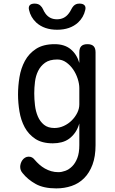

<svg xmlns="http://www.w3.org/2000/svg" viewBox="-20 -805 640 1065"><path d="M420 -120Q411 -90 396.5 -69.5Q382 -49 363.5 -35.5Q345 -22 322 -16Q299 -10 273 -10Q213 -10 175.5 -35Q138 -60 117 -99Q96 -138 88 -186.5Q80 -235 80 -281Q80 -328 88 -377Q96 -426 118 -467Q140 -508 180 -534Q220 -560 283 -560Q338 -560 372 -532Q406 -504 420 -456V-515Q420 -538 431 -549Q442 -560 465 -560Q488 -560 499 -549Q510 -538 510 -515V0Q510 63 493 108.5Q476 154 446.5 183.5Q417 213 377 226.5Q337 240 292 240Q222 240 178 215.5Q134 191 106 156Q98 147 95 138Q92 129 92 120Q92 112 95 102Q98 92 104 83.5Q110 75 119 69.5Q128 64 139 64Q150 64 158 68.5Q166 73 173 82Q184 95 198 107.5Q212 120 228.5 129.5Q245 139 264 144.5Q283 150 304 150Q322 150 342.5 142.5Q363 135 380.5 117.5Q398 100 409 71.5Q420 43 420 0ZM282 -95Q309 -95 334 -106.5Q359 -118 378 -137Q397 -156 408.5 -179Q420 -202 420 -226V-316Q420 -340 411 -368Q402 -396 386 -419.5Q370 -443 347.5 -459Q325 -475 298 -475Q255 -475 230 -457Q205 -439 191.5 -411.5Q178 -384 174 -351Q170 -318 170 -287Q170 -255 174 -221Q178 -187 190 -159Q202 -131 224 -113Q246 -95 282 -95ZM141 -750Q137 -767 145 -776Q153 -785 172 -785Q183 -785 191 -782Q199 -779 204 -774Q214 -765 219 -753Q224 -741 232 -730Q255 -698 296 -698Q337 -698 361 -730Q369 -740 374.5 -751.5Q380 -763 388 -772Q394 -778 401.5 -781.5Q409 -785 421 -785Q440 -785 448.5 -776Q457 -767 453 -750Q444 -709 413 -680Q369 -640 297 -640Q225 -640 181 -680Q150 -709 141 -750Z"/></svg>

Font: Maple Mono NF CN
Style: Regular
Weight: 400
Monospace: yes
Designer: subframe7536
Version: Version 7.000